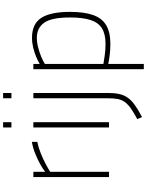

<svg xmlns="http://www.w3.org/2000/svg" viewBox="129 -870 970 1269"><g transform="rotate(-90 614.5 -235.0)"><path d="M79 0V-500H114V-422Q133 -437 164 -454.5Q195 -472 233.5 -487.5Q272 -503 312 -510V-474Q276 -467 238.5 -452Q201 -437 168.5 -420Q136 -403 114 -389V0Z M407 0V-500H442V0ZM407 -645V-700H442V-645Z M476 218 462 187Q505 164 532 145Q559 126 574 106Q589 86 594.5 59.5Q600 33 600 -6V-500H635V-5Q635 37 628 68Q621 99 604 123.5Q587 148 555.5 170.5Q524 193 476 218ZM600 -645V-700H635V-645Z M792 230V-500H827V-458Q845 -469 873 -481Q901 -493 934 -501Q967 -509 1000 -509Q1092 -509 1131.5 -447.5Q1171 -386 1171 -258Q1171 -165 1150.5 -106Q1130 -47 1083.5 -19Q1037 9 959 9Q919 9 881.5 4Q844 -1 827 -5V230ZM959 -23Q1024 -23 1062 -46.5Q1100 -70 1117 -121.5Q1134 -173 1134 -258Q1134 -379 1099.5 -428Q1065 -477 1000 -477Q969 -477 936 -468.5Q903 -460 874.5 -448Q846 -436 827 -424V-37Q844 -34 881.5 -28.5Q919 -23 959 -23Z"/></g></svg>

Font: TitilliumWeb ExtraLight
Style: Regular
Weight: 400
Designer: Mohamed Gaber, Accademia di Belle Arti di Urbino and others
Foundry: Kief Type Foundry, Accademia di Belle Arti di Urbino and others
Version: Version 3.000; ttfautohint (v1.8.2)